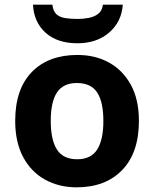

<svg xmlns="http://www.w3.org/2000/svg" viewBox="-20 -791 659 821"><path d="M574 -274Q574 -138 502.5 -64Q431 10 308 10Q232 10 172.5 -23Q113 -56 79 -119.5Q45 -183 45 -274Q45 -410 116 -483Q187 -556 311 -556Q388 -556 447 -523Q506 -490 540 -427.5Q574 -365 574 -274ZM197 -274Q197 -193 223.5 -151.5Q250 -110 310 -110Q369 -110 395.5 -151.5Q422 -193 422 -274Q422 -355 395.5 -395.5Q369 -436 309 -436Q250 -436 223.5 -395.5Q197 -355 197 -274ZM505 -771Q500 -698 447 -652Q394 -606 311 -606Q225 -606 175 -651Q125 -696 121 -771H204Q207 -743 221.5 -730Q236 -717 260 -713.5Q284 -710 312 -710Q336 -710 359.5 -714.5Q383 -719 400 -732Q417 -745 420 -771Z"/></svg>

Font: Noto IKEA Latin
Style: Bold
Weight: 700
Designer: Monotype Design Team
Foundry: Monotype Imaging Inc.
Version: Version 1.0